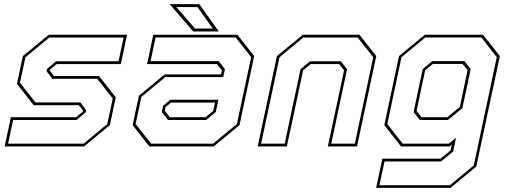

<svg xmlns="http://www.w3.org/2000/svg" viewBox="-20 -708 2486 928"><path d="M2.5 0 32.5 -141.5H347.5L384.5 -172L384 -169.5L361 -199.5H143L62 -302.5L90.5 -437L215.5 -540H594L564 -398.5H254L217 -368L217.5 -371L241.5 -340.5H458.5L539.5 -237.5L511 -103L386 0ZM19 -13.5H384L498.5 -108.5L525 -232L450 -327H233L205 -364L207 -374.5L251 -412H553L577.5 -526.5H218.5L103 -431.5L76.5 -308L151.5 -213H368.5L396.5 -175.5L394.5 -165.5L350.5 -128H43.5Z M702 0 621 -103 651.5 -245.5 776 -348.5H1048L1052.5 -368L1028.5 -398.5H691L721 -540H1127.5L1208.5 -437L1137.5 -103L1012.5 0ZM792.5 -128 762 -166.5 768.5 -197 803.5 -226H1035.5L1023 -166.5L976.5 -128ZM710.5 -13.5H1010L1125 -108.5L1194 -432L1119 -527H732L708 -412.5H1037L1067 -374L1059 -335.5H779L663.5 -240L635.5 -108.5ZM801 -141.5H973.5L1010.5 -172L1019 -212H806L780.5 -191L776.5 -172ZM1037.5 -556H914L800 -688H943.5ZM1008.5 -570 934.5 -674H832.5L922.5 -570Z M1225.5 0 1318.5 -437 1443.5 -540H1717.5L1798.5 -437L1705.5 0H1564.5L1643 -368L1619 -398.5H1482L1445 -368L1366.5 0ZM1242 -13.5H1356L1432.5 -373.5L1479 -412H1627L1657.5 -373.5L1581 -13.5H1695L1784 -431.5L1709 -526.5H1446L1331 -431.5Z M1798 200 1828 59H2109L2158 18.5L2164 -10L2152 0H1918.5L1837.5 -103L1908.5 -437L2033 -540H2314.5L2396 -437L2282 97L2157.5 200ZM1814 187H2154.5L2270 91.5L2381 -431.5L2306.5 -527H2036L1920.5 -431.5L1852 -108.5L1926.5 -13.5H2149L2184.5 -42.5L2170 24.5L2111.5 72.5H1838.5ZM2009 -128 1979 -166.5 2023 -374 2069.5 -412.5H2224.5L2255 -374L2215 -185.5L2144.5 -128ZM2017.5 -141.5H2142L2202.5 -191.5L2240 -368.5L2215.5 -399H2072L2035 -368.5L1993.5 -172Z"/></svg>

Font: Tourney Thin
Style: Italic
Weight: 100
Italic angle: -12°
Designer: Tyler Finck
Foundry: Etcetera Type Co
Version: Version 1.015